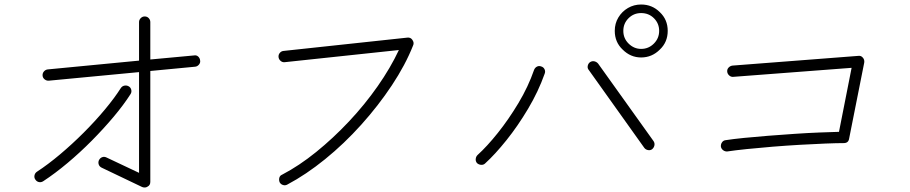

<svg xmlns="http://www.w3.org/2000/svg" viewBox="-20 -832 4040 852"><path d="M611 -2 431 -88Q421 -93 418 -102.5Q415 -112 419 -121Q424 -131 433.5 -134.5Q443 -138 453 -133L597 -65V-512L197 -474Q187 -473 178.5 -479.5Q170 -486 169 -496Q168 -507 175 -515Q182 -523 192 -524L597 -563V-734Q597 -744 604.5 -751.5Q612 -759 622 -759Q633 -759 640 -751.5Q647 -744 647 -734V-568L841 -586Q852 -588 859.5 -581Q867 -574 868 -564Q870 -554 863 -545.5Q856 -537 846 -536L647 -517V-25Q647 -10 635 -4Q625 3 611 -2ZM172 -28Q163 -22 153 -24Q143 -26 137 -35Q131 -43 133 -53.5Q135 -64 144 -70Q193 -102 246.5 -147Q300 -192 351.5 -243.5Q403 -295 445.5 -346Q488 -397 516 -441Q522 -450 532 -452Q542 -454 551 -449Q560 -444 562.5 -433.5Q565 -423 559 -414Q529 -367 484.5 -314Q440 -261 387.5 -208Q335 -155 279.5 -108.5Q224 -62 172 -28Z M1255 -13Q1246 -8 1236 -11Q1226 -14 1221 -23Q1217 -33 1219.5 -43Q1222 -53 1232 -57Q1307 -96 1383 -157.5Q1459 -219 1529 -293.5Q1599 -368 1656 -449.5Q1713 -531 1750 -610L1243 -556Q1233 -555 1225 -562Q1217 -569 1216 -579Q1215 -589 1221.5 -597Q1228 -605 1238 -606L1787 -665Q1802 -667 1810 -655Q1819 -642 1813 -630Q1779 -544 1719 -453.5Q1659 -363 1583 -278.5Q1507 -194 1422.5 -125.5Q1338 -57 1255 -13Z M2825 -577Q2778 -577 2743 -612Q2708 -645 2708 -695Q2708 -728 2724 -754.5Q2740 -781 2766.5 -796.5Q2793 -812 2825 -812Q2874 -812 2908 -778Q2943 -745 2943 -695Q2943 -645 2908 -612Q2873 -577 2825 -577ZM2133 -107Q2126 -100 2115.5 -100.5Q2105 -101 2097 -108Q2090 -116 2091 -126.5Q2092 -137 2099 -144Q2141 -182 2189 -242Q2237 -302 2280.5 -374.5Q2324 -447 2350 -522Q2354 -532 2363 -536.5Q2372 -541 2382 -537Q2392 -534 2396.5 -524.5Q2401 -515 2397 -505Q2369 -426 2323.5 -349.5Q2278 -273 2227.5 -210Q2177 -147 2133 -107ZM2874 -170Q2866 -164 2855.5 -166Q2845 -168 2839 -176L2593 -521Q2586 -529 2588 -539.5Q2590 -550 2598 -556Q2607 -562 2617 -560Q2627 -558 2634 -550L2880 -206Q2886 -197 2884 -187Q2882 -177 2874 -170ZM2825 -615Q2858 -615 2881.5 -638.5Q2905 -662 2905 -695Q2905 -728 2882 -751Q2859 -774 2825 -774Q2792 -774 2769 -751Q2746 -728 2746 -695Q2746 -662 2769 -639Q2793 -615 2825 -615Z M3208 -160Q3198 -159 3189.5 -165Q3181 -171 3179 -181Q3178 -192 3184 -200.5Q3190 -209 3200 -210Q3232 -215 3281.5 -220Q3331 -225 3389 -229.5Q3447 -234 3505.5 -238Q3564 -242 3615.5 -244Q3667 -246 3703 -247L3759 -531L3234 -491Q3224 -490 3216 -497Q3208 -504 3207 -514Q3206 -525 3213.5 -532.5Q3221 -540 3231 -541L3788 -584Q3801 -586 3809 -576Q3817 -567 3815 -554L3748 -217Q3745 -197 3724 -197Q3694 -197 3643 -195Q3592 -193 3531 -189.5Q3470 -186 3408.5 -181Q3347 -176 3294 -170.5Q3241 -165 3208 -160Z"/></svg>

Font: Zen Kurenaido
Style: Regular
Weight: 400
Designer: Yoshimichi Ohira
Foundry: Positype
Version: Version 1.001